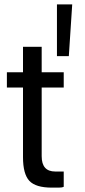

<svg xmlns="http://www.w3.org/2000/svg" viewBox="-20 -860 392 884"><path d="M312.5 -839.8 296.9 -601.6H242.2V-839.8ZM171.9 -644.5V-527.3H273.4V-457H171.9V-140.6Q171.9 -70.3 234.4 -70.3H273.4V0Q265.6 3.9 250 3.9Q234.4 3.9 218.8 3.9Q144.5 3.9 115.2 -27.3Q85.9 -58.6 85.9 -136.7V-457H11.7V-527.3H85.9V-644.5Z"/></svg>

Font: 和音 by 宁静之雨，公众号njzyshare
Style: Regular
Weight: 400
Designer: Steve Matteson
Foundry: Ascender Corporation
Version: Version 6.00;June 8, 2018;FontCreator 11.0.0.2388 32-bit